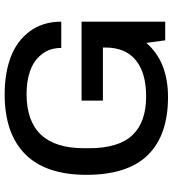

<svg xmlns="http://www.w3.org/2000/svg" viewBox="22 -760 750 835"><g transform="rotate(-90 397.5 -343.0)"><path d="M392.1 12.2Q226.6 12.2 140.4 -75.4Q54.2 -163.1 54.2 -342.8Q54.2 -519.5 144 -608.9Q233.9 -698.2 403.8 -698.2Q496.1 -698.2 566.2 -671.9Q636.2 -645.5 678.2 -589.1Q720.2 -532.7 720.2 -452.1H606Q606 -502.4 578.4 -537.1Q550.8 -571.8 506.6 -587.4Q462.4 -603 405.8 -603Q169.9 -603 169.9 -353V-332Q169.9 -203.1 226.3 -143.1Q282.7 -83 395 -83Q498 -83 553 -128.2Q607.9 -173.3 607.9 -261.2V-271H377V-363.8H720.2V0H639.2L627.9 -82Q546.4 12.2 392.1 12.2Z"/></g></svg>

Font: Archivo Medium
Style: Regular
Weight: 500
Designer: Hector Gatti
Foundry: Omnibus-Type
Version: Version 2.001